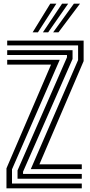

<svg xmlns="http://www.w3.org/2000/svg" viewBox="-20 -1020 488 1040"><path d="M146.8 -104 403 -694.8V-774H19V-800H433V-689L193.5 -130H423V-104ZM15 0V-108.2L256.5 -670H19V-696H303.5L45 -102.8V-26H423V0ZM75 -52V-97L342.8 -709.5V-722H19V-748H373V-700.5L104.8 -89.8V-78H423V-52ZM156.8 -845 252.2 -1000H285.2L185.5 -845ZM268 -845 380.2 -1000H413.2L296.8 -845ZM212.5 -845 316.2 -1000H349.2L241 -845Z"/></svg>

Font: Big Shoulders Inline Text Thin Black
Style: Regular
Weight: 900
Version: Version 2.002